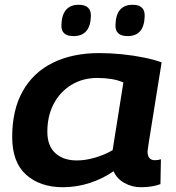

<svg xmlns="http://www.w3.org/2000/svg" viewBox="-20 -773 735 803"><path d="M569 10Q532 10 500 -8Q468 -26 455 -57Q411 -26 356 -8Q301 10 243 10Q148 10 89.5 -42Q31 -94 31 -200Q31 -314 75.5 -392.5Q120 -471 202 -511Q284 -551 395 -551Q442 -551 491 -546Q540 -541 583.5 -532Q627 -523 656 -512Q635 -381 622 -300.5Q609 -220 603 -182Q597 -144 597 -140Q597 -103 628 -103Q642 -103 653 -107L651 -3Q617 10 569 10ZM451 -145 496 -428Q474 -438 446 -442.5Q418 -447 387 -447Q326 -447 278.5 -418Q231 -389 204.5 -338.5Q178 -288 178 -222Q178 -163 211.5 -132.5Q245 -102 301 -102Q338 -102 378.5 -114Q419 -126 451 -145ZM514 -622Q460 -622 463 -671Q466 -753 535 -753Q588 -753 585 -703Q582 -622 514 -622ZM287 -622Q234 -622 237 -670Q238 -710 256 -731.5Q274 -753 309 -753Q363 -753 360 -703Q357 -622 287 -622Z"/></svg>

Font: Georama Extended SemiBold
Style: Italic
Weight: 600
Width: 7
Italic angle: -9°
Designer: Jean-Baptiste Levee
Foundry: Production Type
Version: Version 1.000